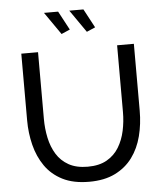

<svg xmlns="http://www.w3.org/2000/svg" viewBox="-60 -970 876 1028"><g transform="rotate(-5 377.5 -456.0)"><path d="M378 5Q293 5 235 -24.5Q177 -54 142 -104.5Q107 -155 91 -219Q75 -283 75 -351V-710H165V-351Q165 -299 175.5 -249.5Q186 -200 210 -161Q234 -122 275 -99Q316 -76 377 -76Q439 -76 480 -99.5Q521 -123 545 -162.5Q569 -202 579.5 -251Q590 -300 590 -351V-710H680V-351Q680 -279 663.5 -214.5Q647 -150 611 -101Q575 -52 517.5 -23.5Q460 5 378 5ZM351 -917H427L481 -816L435 -796ZM215 -917H291L345 -816L299 -796Z"/></g></svg>

Font: Raleway Medium
Style: Regular
Weight: 500
Designer: Matt McInerney, Pablo Impallari, Rodrigo Fuenzalida
Foundry: Matt McInerney, Pablo Impallari, Rodrigo Fuenzalida
Version: Version 4.026